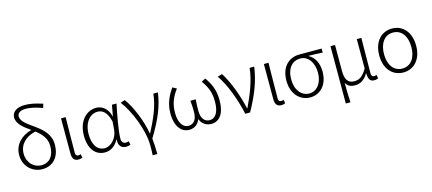

<svg xmlns="http://www.w3.org/2000/svg" viewBox="-66 -1488 5330 2367"><g transform="rotate(-15 2598.5 -304.5)"><path d="M297 -37C206 -37 122 -113 122 -231C122 -344 200 -429 333 -458C404 -402 464 -340 464 -239C464 -123 412 -37 297 -37ZM516 -764C421 -796 352 -808 290 -808C174 -808 124 -754 124 -693C124 -610 203 -550 290 -490C161 -456 64 -364 64 -228C64 -77 181 13 296 13C440 13 523 -89 523 -241C523 -374 436 -448 346 -514C257 -579 182 -625 182 -692C182 -727 213 -760 288 -760C338 -760 401 -750 500 -714Z M758 13C781 13 797 8 809 2L800 -44C787 -39 778 -37 768 -37C748 -37 734 -50 734 -78C734 -225 737 -379 739 -533H680V-85C680 -19 705 13 758 13Z M1098 13C1170 13 1230 -27 1272 -104H1276C1266 -26 1308 13 1366 13C1392 13 1410 7 1423 1L1413 -45C1402 -41 1388 -37 1375 -37C1346 -37 1322 -59 1322 -95C1322 -201 1358 -385 1388 -533H1330L1304 -391H1302C1274 -505 1199 -547 1130 -547C1007 -547 897 -440 897 -254C897 -78 980 13 1098 13ZM1108 -38C1013 -38 958 -121 958 -254C958 -410 1043 -496 1133 -496C1185 -496 1251 -472 1284 -331L1276 -226C1267 -124 1188 -38 1108 -38Z M1654 199H1713C1713 136 1710 61 1703 -1C1832 -215 1890 -354 1917 -533H1858C1844 -375 1770 -218 1694 -72H1689C1661 -246 1573 -445 1498 -547L1440 -529C1544 -396 1657 -124 1657 73C1657 125 1657 148 1654 199Z M2172 13C2231 13 2285 -17 2310 -82H2314C2340 -17 2395 13 2454 13C2555 13 2626 -68 2626 -244C2626 -375 2587 -458 2525 -547L2473 -521C2537 -429 2567 -362 2567 -242C2567 -101 2516 -37 2448 -37C2394 -37 2339 -71 2339 -186C2339 -228 2340 -275 2345 -330H2277C2283 -275 2284 -228 2284 -186C2284 -72 2230 -37 2175 -37C2109 -37 2055 -104 2055 -232C2055 -355 2091 -431 2155 -519L2104 -547C2044 -461 1998 -367 1998 -242C1998 -69 2077 13 2172 13Z M2889 0H2950C3054 -184 3120 -349 3146 -533H3087C3073 -380 3003 -205 2932 -60H2927C2893 -219 2819 -423 2738 -547L2680 -529C2774 -390 2846 -195 2889 0Z M3347 13C3370 13 3386 8 3398 2L3389 -44C3376 -39 3367 -37 3357 -37C3337 -37 3323 -50 3323 -78C3323 -225 3326 -379 3328 -533H3269V-85C3269 -19 3294 13 3347 13Z M3717 13C3842 13 3944 -84 3944 -256C3944 -365 3901 -444 3829 -484V-488C3890 -488 3944 -485 4006 -481V-533H3720C3597 -533 3484 -449 3484 -261C3484 -85 3592 13 3717 13ZM3717 -37C3620 -37 3545 -124 3545 -261C3545 -409 3621 -483 3719 -483C3826 -483 3886 -376 3886 -259C3886 -124 3814 -37 3717 -37Z M4119 199H4178C4172 111 4172 66 4171 -51C4200 1 4240 12 4292 12C4355 12 4412 -22 4456 -97H4458C4460 -20 4480 13 4534 13C4556 13 4572 8 4584 2L4576 -44C4562 -39 4554 -37 4544 -37C4524 -37 4509 -50 4509 -78C4509 -225 4512 -379 4513 -533H4455V-158C4395 -54 4344 -39 4290 -39C4210 -39 4177 -97 4177 -199V-533H4119Z M4906 13C5038 13 5141 -88 5141 -266C5141 -446 5038 -547 4906 -547C4773 -547 4670 -446 4670 -266C4670 -88 4773 13 4906 13ZM4906 -37C4797 -37 4731 -127 4731 -266C4731 -404 4797 -496 4906 -496C5014 -496 5080 -404 5080 -266C5080 -127 5014 -37 4906 -37Z"/></g></svg>

Font: Noto Sans Japanese Light
Style: Regular
Weight: 300
Designer: Ryoko NISHIZUKA (kana & ideographs); Paul D. Hunt (Latin, Greek & Cyrillic); Wenlong ZHANG (bopomofo); Sandoll Communica
Foundry: Adobe Systems Incorporated
Version: Version 1.000;PS 1;hotconv 1.0.78;makeotf.lib2.5.61930